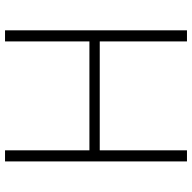

<svg xmlns="http://www.w3.org/2000/svg" viewBox="-20 -724 745 744"><g transform="rotate(-90 352.0 -352.5)"><path d="M98 0V-705H141V-378H563V-705H606V0H563V-338H141V0Z"/></g></svg>

Font: Nunito Sans 10pt SemiCondensed ExtraLight
Style: Regular
Weight: 250
Width: 4
Designer: Vernon Adams
Foundry: Vernon Adams
Version: Version 3.101;gftools[0.9.27]